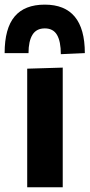

<svg xmlns="http://www.w3.org/2000/svg" viewBox="-50 -788 378 808"><path d="M64.5 0V-499L214 -503.5V0ZM206 -560Q206 -613.5 190 -641Q174 -668.5 138.5 -668.5Q103 -668.5 86.5 -641.5Q70 -614.5 70 -564.5H-30.5Q-30.5 -668.5 11.5 -718.5Q53.5 -768.5 138.5 -768.5Q307 -768.5 307 -564.5Z"/></svg>

Font: Heraclito
Style: Bold
Weight: 700
Designer: Kostas Bartsokas (font) & Cristiano Sobral (main changes)
Foundry: Kostas Bartsokas (font) & Cristiano Sobral (main changes)
Version: Version 1.00;July 8, 2020;FontCreator 13.0.0.2655 64-bit